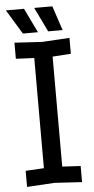

<svg xmlns="http://www.w3.org/2000/svg" viewBox="-59 -900 458 939"><g transform="rotate(-5 170.0 -430.5)"><path d="M35 4V-75L125 -80V-621L35 -625V-704L170 -696L305 -704V-626L215 -620V-80L305 -75V4L170 -4ZM235 -865 275 -745H204L146 -865ZM96 -865 154 -745H80L7 -865Z"/></g></svg>

Font: Tektur SemiCondensed
Style: Regular
Weight: 400
Width: 4
Designer: Adam Jagosz
Foundry: Adam Jagosz
Version: Version 1.005;gftools[0.9.30]